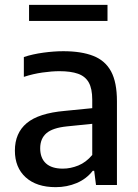

<svg xmlns="http://www.w3.org/2000/svg" viewBox="-20 -764 568 793"><path d="M210 9Q131 9 86.2 -31.5Q41.5 -72 41.5 -142Q41.5 -214.5 90.5 -255.5Q139.5 -296.5 247.5 -306L384 -319.5L394.5 -256L256.5 -242Q197.5 -236 171.8 -213.8Q146 -191.5 146 -151.5Q146 -111 169.8 -89.2Q193.5 -67.5 239.5 -67.5Q271.5 -67.5 303.5 -80.5Q335.5 -93.5 361 -124V-352Q361 -398 346.5 -423.5Q332 -449 302 -459.5Q272 -470 225.5 -470Q194.5 -470 155.5 -464.5Q116.5 -459 78.5 -446.5V-528.5Q115 -540.5 159 -546.5Q203 -552.5 241.5 -552.5Q316 -552.5 365.2 -533.2Q414.5 -514 438.8 -469Q463 -424 463 -346V0H376.5L369 -58.5H363Q337 -25 296.8 -8Q256.5 9 210 9ZM100 -677.5V-744H424V-677.5Z"/></svg>

Font: Encode Sans Condensed Thin Medium
Style: Regular
Weight: 500
Version: Version 3.002